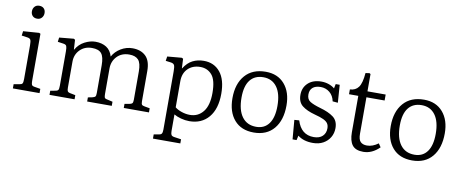

<svg xmlns="http://www.w3.org/2000/svg" viewBox="-77 -1088 3980 1652"><g transform="rotate(10 1913.0 -262.0)"><path d="M152 -627Q126 -627 111.5 -642.5Q97 -658 97 -682Q97 -707 112 -723.5Q127 -740 152 -740Q178 -740 192.5 -725Q207 -710 207 -685Q207 -661 192 -644Q177 -627 152 -627ZM51 0V-37L103 -46Q120 -48 126 -57.5Q132 -67 132 -96V-391Q132 -427 125.5 -439Q119 -451 97 -454L47 -461L52 -500L191 -510L203 -504V-92Q203 -70 207.5 -59.5Q212 -49 231 -46L284 -37V0Z M371 0V-36L419 -45Q433 -47 439 -55.5Q445 -64 445 -93V-393Q445 -426 439.5 -439Q434 -452 411 -455L362 -462L367 -500L493 -512L505 -505L510 -420H512Q540 -469 588 -494Q636 -519 682 -519Q739 -519 778 -494Q817 -469 832 -416Q857 -462 904.5 -490.5Q952 -519 1006 -519Q1079 -519 1121.5 -478Q1164 -437 1164 -348V-85Q1164 -62 1170 -54.5Q1176 -47 1195 -44L1240 -36V0H1020V-36L1061 -43Q1079 -46 1086 -53.5Q1093 -61 1093 -85V-331Q1093 -405 1067 -433Q1041 -461 988 -461Q921 -461 880.5 -418.5Q840 -376 840 -314V-90Q840 -70 843.5 -60.5Q847 -51 863 -48L915 -36V0H700V-36L736 -43Q757 -48 763 -55.5Q769 -63 769 -87V-329Q769 -401 745 -431Q721 -461 662 -461Q598 -461 557 -419.5Q516 -378 516 -315V-89Q516 -66 521 -57.5Q526 -49 540 -46L590 -36V0Z M1313 216V179L1361 171Q1375 169 1381.5 159Q1388 149 1388 124V-384Q1388 -422 1382 -437Q1376 -452 1352 -456L1305 -462L1311 -501L1436 -512L1449 -506L1453 -423H1455Q1488 -475 1531.5 -497Q1575 -519 1629 -519Q1719 -519 1772 -454Q1825 -389 1825 -266Q1825 -133 1763 -59.5Q1701 14 1594 14Q1557 14 1520.5 4Q1484 -6 1459 -21V123Q1459 147 1465 157.5Q1471 168 1491 171L1552 180V216ZM1590 -40Q1661 -40 1705 -95Q1749 -150 1749 -259Q1749 -371 1710 -416.5Q1671 -462 1608 -462Q1542 -462 1500.5 -421.5Q1459 -381 1459 -312V-83Q1482 -64 1518 -52Q1554 -40 1590 -40Z M2157 14Q2047 14 1986.5 -56Q1926 -126 1926 -246Q1926 -372 1990 -445.5Q2054 -519 2170 -519Q2275 -519 2335 -449.5Q2395 -380 2395 -264Q2395 -135 2332.5 -60.5Q2270 14 2157 14ZM2169 -38Q2241 -38 2280 -91.5Q2319 -145 2319 -246Q2319 -354 2276.5 -411.5Q2234 -469 2158 -469Q2083 -469 2042.5 -417.5Q2002 -366 2002 -265Q2002 -155 2045.5 -96.5Q2089 -38 2169 -38Z M2497 14 2483 -154 2525 -157Q2562 -37 2672 -37Q2722 -37 2749 -63Q2776 -89 2776 -131Q2776 -157 2764.5 -174Q2753 -191 2725.5 -204Q2698 -217 2648 -230Q2577 -249 2537 -280.5Q2497 -312 2497 -376Q2497 -439 2540 -479Q2583 -519 2657 -519Q2690 -519 2720.5 -508.5Q2751 -498 2772 -480L2780 -519H2815L2826 -364L2780 -368Q2770 -417 2736.5 -444.5Q2703 -472 2658 -472Q2613 -472 2588.5 -451Q2564 -430 2564 -391Q2564 -348 2594 -329.5Q2624 -311 2683 -294Q2759 -273 2801.5 -241Q2844 -209 2844 -145Q2844 -100 2822.5 -64Q2801 -28 2763 -7Q2725 14 2673 14Q2592 14 2541 -26L2532 14Z M3114 14Q3046 14 3017.5 -23.5Q2989 -61 2989 -135V-453H2908V-495Q2957 -497 2983 -532.5Q3009 -568 3016 -657L3050 -662L3060 -656V-505H3219V-453H3060V-135Q3060 -84 3079.5 -64.5Q3099 -45 3136 -45Q3185 -45 3234 -81L3255 -50Q3190 14 3114 14Z M3540 14Q3430 14 3369.5 -56Q3309 -126 3309 -246Q3309 -372 3373 -445.5Q3437 -519 3553 -519Q3658 -519 3718 -449.5Q3778 -380 3778 -264Q3778 -135 3715.5 -60.5Q3653 14 3540 14ZM3552 -38Q3624 -38 3663 -91.5Q3702 -145 3702 -246Q3702 -354 3659.5 -411.5Q3617 -469 3541 -469Q3466 -469 3425.5 -417.5Q3385 -366 3385 -265Q3385 -155 3428.5 -96.5Q3472 -38 3552 -38Z"/></g></svg>

Font: Literata 12pt Light
Style: Regular
Weight: 300
Designer: Latin by Veronika Burian and Jose Scaglione. Greek by Irene Vlachou. Cyrillic by Vera Evstafieva.
Foundry: TypeTogether
Version: Version 3.002